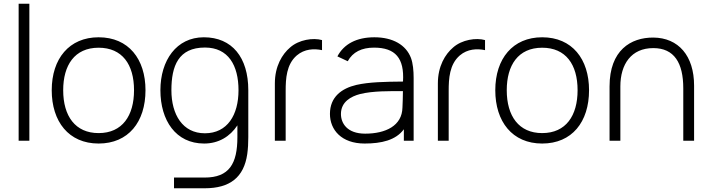

<svg xmlns="http://www.w3.org/2000/svg" viewBox="-20 -755 3804 1030"><path d="M80 0H137.5V-735H80Z M509 15C668.5 15 760.5 -100.5 760.5 -271C760.5 -438 670 -555 509 -555C351.5 -555 257.5 -440.5 257.5 -271C257.5 -103 348.5 15 509 15ZM319 -271C319 -405 380 -499 509 -499C635.5 -499 699 -409.5 699 -271C699 -134.5 636.5 -41 509 -41C384 -41 319 -132 319 -271Z M1075 15C1153 15 1214 -22.5 1253.5 -82.5V-19C1253.5 124 1209 197.5 1078 197.5H913.5V255H1078C1213.5 255 1288.5 196.5 1306.5 71C1310.5 42 1312 13 1312 -19V-271C1312 -447 1225 -555 1073.5 -555C926.5 -555 840.5 -431 840.5 -271C840.5 -109 923 15 1075 15ZM899.5 -271C899.5 -401 937 -500 1079.5 -500C1204.5 -500 1259.5 -404.5 1259.5 -271C1259.5 -138.5 1200 -40 1079 -40C960 -40 899.5 -140 899.5 -271Z M1454.5 -307.5V0H1512.5V-267.5C1512.5 -333 1516.5 -409.5 1572 -457.5C1613.5 -493 1665 -495 1707.5 -486V-540C1660 -553.5 1584 -542.5 1536.5 -500.5C1494 -464.5 1454.5 -400.5 1454.5 -307.5Z M1790 -452.5 1845.5 -426.5C1872.5 -476 1920.5 -499.5 1986.5 -499.5C2101.5 -499.5 2149.5 -442.5 2142 -317.5C2044 -316.5 1960.5 -315 1892 -299.5C1813.5 -281 1750 -235.5 1750 -144C1750 -59 1811.5 15 1936 15C2026 15 2103 -2.5 2146.5 -61.5V0H2199V-336.5C2199 -375 2195.5 -415.5 2184.5 -444.5C2158 -514 2087.5 -555 1988.5 -555C1893 -555 1825 -519 1790 -452.5ZM1809 -143.5C1809 -209.5 1864 -238 1911.5 -250.5C1978.5 -267.5 2074.5 -266.5 2141.5 -266C2141 -237.5 2140.5 -201 2139 -178C2137 -80.5 2049 -38 1939 -38C1842 -38 1809 -94 1809 -143.5Z M2329 -307.5V0H2387V-267.5C2387 -333 2391 -409.5 2446.5 -457.5C2488 -493 2539.5 -495 2582 -486V-540C2534.5 -553.5 2458.5 -542.5 2411 -500.5C2368.5 -464.5 2329 -400.5 2329 -307.5Z M2888.5 15C3048 15 3140 -100.5 3140 -271C3140 -438 3049.5 -555 2888.5 -555C2731 -555 2637 -440.5 2637 -271C2637 -103 2728 15 2888.5 15ZM2698.5 -271C2698.5 -405 2759.5 -499 2888.5 -499C3015 -499 3078.5 -409.5 3078.5 -271C3078.5 -134.5 3016 -41 2888.5 -41C2763.5 -41 2698.5 -132 2698.5 -271Z M3645.5 -281V0H3703.5V-295.5C3703.5 -456 3619.5 -552.5 3484.5 -553.5C3364 -554 3250 -485.5 3250 -291.5V0H3308V-291.5C3308 -410.5 3366.5 -497 3484.5 -497C3597 -497 3645.5 -417.5 3645.5 -281Z"/></svg>

Font: Eudonet Light
Style: Regular
Weight: 300
Designer: Mikhail Sharanda
Foundry: Mikhail Sharanda
Version: Version 4.503;Glyphs 3.1.2 (3151)